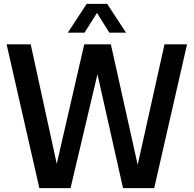

<svg xmlns="http://www.w3.org/2000/svg" viewBox="-20 -968 996 988"><path d="M826.5 -740H942.5L773.5 0H613L481.5 -586L343 0H182.5L14 -740H138L272 -125L413.5 -740H550.5L688.5 -120ZM628.5 -800H542.5L479 -901.5L415 -800H329L426 -948H531.5Z"/></svg>

Font: Encode Sans Condensed SemiBold
Style: Regular
Weight: 600
Width: 3
Designer: Multiple Designers
Foundry: Impallari Type
Version: Version 2.000